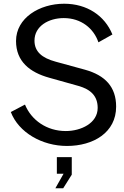

<svg xmlns="http://www.w3.org/2000/svg" viewBox="-20 -771 664 1030"><path d="M339 12C481 12 603 -60 603 -199C603 -305 544 -367 436 -397L279 -440C205 -460 165 -494 165 -553C165 -631 241 -674 322 -674C416 -674 483 -618 508 -544L583 -586C542 -687 447 -751 324 -751C192 -751 66 -675 66 -551C66 -441 140 -383 244 -354L401 -310C468 -291 504 -255 504 -192C504 -110 414 -68 333 -68C230 -68 148 -127 114 -210L38 -170C80 -60 206 12 339 12ZM319 239 365 166V72H285V161H321L277 239Z"/></svg>

Font: Cheyenne Sans
Style: Regular
Weight: 400
Designer: The Public Sans project authors (U.S. Web Design System), Libre Franklin designed by Pablo Impallari and Rodrigo Fuenzal
Foundry: The Cheyenne Sans Project Authors
Version: Version 2.007